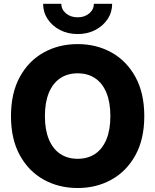

<svg xmlns="http://www.w3.org/2000/svg" viewBox="-20 -967 807 998"><path d="M383.8 10.3Q285.6 10.3 207 -33.4Q128.4 -77.1 82.8 -160.6Q37.1 -244.1 37.1 -363.3Q37.1 -482.9 82.8 -566.7Q128.4 -650.4 207 -694.1Q285.6 -737.8 383.8 -737.8Q481.4 -737.8 559.8 -694.1Q638.2 -650.4 684.1 -566.7Q730 -482.9 730 -363.3Q730 -244.1 684.1 -160.6Q638.2 -77.1 559.8 -33.4Q481.4 10.3 383.8 10.3ZM383.8 -141.6Q436.5 -141.6 474.6 -167.2Q512.7 -192.9 533.2 -242.4Q553.7 -292 553.7 -363.3Q553.7 -435.1 533.2 -484.9Q512.7 -534.7 474.6 -560.3Q436.5 -585.9 383.8 -585.9Q331.1 -585.9 293 -560.3Q254.9 -534.7 234.1 -484.9Q213.4 -435.1 213.4 -363.3Q213.4 -292 234.1 -242.4Q254.9 -192.9 293 -167.2Q331.1 -141.6 383.8 -141.6ZM383.8 -790Q332.5 -790 292 -811Q251.5 -832 227.8 -867.7Q204.1 -903.3 204.1 -947.3H298.8Q298.8 -917.5 323.2 -897.2Q347.7 -877 383.8 -877Q419.4 -877 443.6 -897.2Q467.8 -917.5 467.8 -947.3H563Q563 -903.3 539.3 -867.7Q515.6 -832 475.1 -811Q434.6 -790 383.8 -790Z"/></svg>

Font: Inter 18pt ExtraBold
Style: Regular
Weight: 800
Designer: Rasmus Andersson
Foundry: rsms
Version: Version 4.001;git-66647c0bb